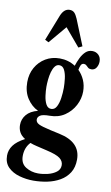

<svg xmlns="http://www.w3.org/2000/svg" viewBox="-118 -906 709 1224"><g transform="rotate(10 236.5 -294.0)"><path d="M222 -163.5Q176.5 -163.5 160.2 -152.8Q144 -142 144 -126Q144 -107.5 164.8 -97Q185.5 -86.5 244.5 -73.5L302 -61Q441.5 -31.5 441.5 81Q441.5 132 419.5 166.8Q397.5 201.5 361 222.5Q324.5 243.5 279.8 252.8Q235 262 189 262Q143 262 98.8 249.5Q54.5 237 26 208.8Q-2.5 180.5 -2.5 133.5Q-2.5 97.5 19.5 67.2Q41.5 37 92.5 10Q67 -6 56 -26.8Q45 -47.5 45 -73.5Q45 -111 69.2 -140Q93.5 -169 142.5 -181.5Q99.5 -202 71.2 -245.2Q43 -288.5 43 -350Q43 -403 66.5 -444.8Q90 -486.5 130.2 -510.5Q170.5 -534.5 221.5 -534.5Q277.5 -534.5 323 -505Q331.5 -531.5 344 -557.2Q356.5 -583 374.5 -600Q392.5 -617 417.5 -617Q442 -617 458.2 -601.2Q474.5 -585.5 474.5 -558.5Q474.5 -537 463.2 -519Q452 -501 430.5 -501Q417 -501 409.5 -507.5Q402 -514 395.5 -520.5Q389 -527 379 -527Q365.5 -527 359.5 -514Q353.5 -501 350.5 -483.5Q375 -459.5 389.8 -426Q404.5 -392.5 404.5 -352Q404.5 -306 381.8 -262.5Q359 -219 318 -191.2Q277 -163.5 222 -163.5ZM222.5 -208Q245 -208 257.2 -231.2Q269.5 -254.5 274.2 -288.2Q279 -322 279 -354Q279 -380.5 275.2 -412.8Q271.5 -445 260 -468.2Q248.5 -491.5 226 -491.5Q209 -491.5 197.8 -476.5Q186.5 -461.5 180 -438Q173.5 -414.5 171 -388.8Q168.5 -363 168.5 -342Q168.5 -315.5 172.8 -284Q177 -252.5 188.8 -230.2Q200.5 -208 222.5 -208ZM96.5 119Q96.5 167.5 132 189.5Q167.5 211.5 211.5 211.5Q242.5 211.5 274.8 203.5Q307 195.5 329.2 178.5Q351.5 161.5 351.5 134Q351.5 108 328.5 90Q305.5 72 239.5 57L174 41.5Q150 36 130.5 28.5Q96.5 64.5 96.5 119ZM132.5 -623.5 108.5 -635.5 174 -802.5Q193.5 -850.5 230 -850.5Q248.5 -850.5 260 -839.5Q271.5 -828.5 282.5 -802.5L350 -635.5L325.5 -623.5L229 -738Z"/></g></svg>

Font: Libre Caslon Condensed
Style: Bold
Weight: 700
Designer: Pablo Impallari, Rodrigo Fuenzalida, Katja Schimmel, Ertekin Erdin
Foundry: Pablo Impallari, Rodrigo Fuenzalida
Version: Version 2.000; ttfautohint (v1.8.4.7-5d5b);gftools[0.9.33]